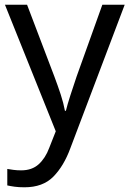

<svg xmlns="http://www.w3.org/2000/svg" viewBox="-20 -556 550 816"><path d="M1 -536H95L211 -231Q226 -191 238 -154.5Q250 -118 256 -85H260Q266 -110 279 -150.5Q292 -191 306 -232L415 -536H510L279 74Q251 150 206.5 195Q162 240 84 240Q60 240 42 237.5Q24 235 11 232V162Q22 164 37.5 166Q53 168 70 168Q116 168 144.5 142Q173 116 189 73L217 2Z"/></svg>

Font: Noto Sans New Tai Lue
Style: Regular
Weight: 400
Designer: Monotype Design Team
Foundry: Monotype Imaging Inc.
Version: Version 2.003